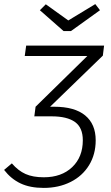

<svg xmlns="http://www.w3.org/2000/svg" viewBox="-29 -908 542 939"><path d="M474 -636 216 -386H236Q336 -386 387.5 -343.5Q439 -301 439 -222Q439 -153 406.5 -100Q374 -47 316 -18Q258 11 185 11Q118 11 71.5 -11Q25 -33 -9 -77L29 -109Q60 -73 96 -57Q132 -41 185 -41Q272 -41 324 -90.5Q376 -140 376 -222Q376 -284 337.5 -311.5Q299 -339 224 -339H138L139 -340L145 -386L398 -634H92L99 -685H480ZM460 -858 318 -756H282L166 -858L195 -887L305 -808L437 -888Z"/></svg>

Font: FiraGO Light
Style: Italic
Weight: 300
Italic angle: -8°
Designer: bBox Type GmbH
Foundry: bBox Type GmbH
Version: Version 1.001